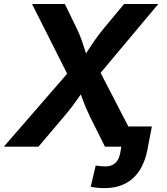

<svg xmlns="http://www.w3.org/2000/svg" viewBox="-40 -748 850 979"><path d="M-20.5 0 350.3 -427.3 331.7 -314.2 123.4 -727.5H290.7L350 -605.4Q366.6 -571.2 376.4 -543.4Q386.2 -515.6 393.8 -490.1Q401.4 -464.6 411.4 -436.8H371.8Q391.5 -464.4 407.9 -490Q424.4 -515.6 443.7 -543.5Q463 -571.4 491 -605.4L592.5 -727.5H767L427.6 -322.3L445.2 -429.9L667.9 0H495.3L419.2 -152.4Q404.4 -183.2 395.4 -204.7Q386.5 -226.1 379.8 -245.4Q373.1 -264.6 363.7 -288.5H386.9Q370.3 -264.8 356.9 -245.3Q343.6 -225.9 327.4 -204.4Q311.1 -182.9 285.3 -152.4L155.9 0ZM493.4 211.1Q474.3 211.1 457.2 209.5Q440.1 207.9 422.6 204.3L447.9 96.1Q458.5 98.1 472.9 99.3Q487.3 100.6 498.2 100.6Q528.8 100.6 548.3 82.9Q567.9 65.3 573.9 27.6L578.5 0H527.5L544.6 -103.3H734.4L711.8 14.5Q693.1 111.7 637.3 161.4Q581.4 211.1 493.4 211.1Z"/></svg>

Font: Adwaita Sans
Style: Italic
Weight: 400
Italic angle: -9.39999°
Designer: Rasmus Andersson
Foundry: rsms
Version: Version 4.001;git-9221beed3